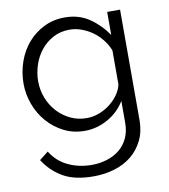

<svg xmlns="http://www.w3.org/2000/svg" viewBox="-84 -601 786 895"><g transform="rotate(-10 309.0 -153.5)"><path d="M284 7Q230 7 185.5 -15.5Q141 -38 108.5 -75Q76 -112 58 -160Q40 -208 40 -259Q40 -313 57.5 -362.5Q75 -412 107 -449Q139 -486 183.5 -508Q228 -530 282 -530Q349 -530 398 -496.5Q447 -463 482 -412V-521H543V2Q543 56 522.5 97.5Q502 139 467.5 167Q433 195 386.5 209Q340 223 288 223Q198 223 143 191Q88 159 54 105L96 72Q127 122 178 145.5Q229 169 288 169Q326 169 360 158.5Q394 148 419.5 127.5Q445 107 460 75.5Q475 44 475 2V-101Q445 -51 393 -22Q341 7 284 7ZM303 -50Q333 -50 362 -61Q391 -72 414.5 -90.5Q438 -109 454 -132Q470 -155 475 -179V-340Q464 -368 445 -392Q426 -416 402 -433Q378 -450 350.5 -460Q323 -470 295 -470Q251 -470 216.5 -451.5Q182 -433 158 -403Q134 -373 121.5 -335Q109 -297 109 -258Q109 -216 124 -178Q139 -140 165.5 -111.5Q192 -83 227 -66.5Q262 -50 303 -50Z"/></g></svg>

Font: Oxford Sans
Style: Regular
Weight: 400
Designer: Matt McInerney, Pablo Impallari, Rodrigo Fuenzalida
Foundry: Matt McInerney, Pablo Impallari, Rodrigo Fuenzalida
Version: Version 3.000g; ttfautohint (v1.5) -l 8 -r 28 -G 28 -x 14 -D